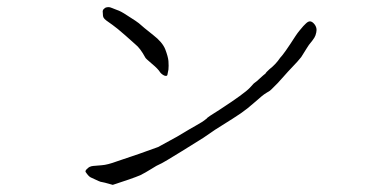

<svg xmlns="http://www.w3.org/2000/svg" viewBox="-20 -570 1040 538"><path d="M839 -434 824 -410Q817 -402 813 -397Q779 -361 776 -357Q757 -335 741 -320Q736 -315 732 -313Q728 -311 724 -308Q719 -306 692 -282Q673 -265 654 -252Q646 -246 582 -206Q557 -189 550 -184Q541 -178 489 -146Q437 -114 434 -113Q418 -106 403 -96Q387 -86 373 -79Q349 -69 296 -52Q268 -60 265 -60Q263 -59 234 -73Q228 -76 220 -88Q218 -91 223.5 -96.5Q229 -102 233 -103Q234 -104 241 -105Q254 -106 265 -107Q281 -108 308 -118Q312 -119 370 -139Q421 -157 423 -158L476 -187Q521 -214 527 -217Q549 -229 558 -237Q559 -238 559.5 -238Q560 -238 561 -240Q561 -241 596 -263Q665 -308 680 -324Q687 -332 691 -336Q692 -337 700 -343Q723 -364 724 -364Q725 -367 735 -376Q753 -390 765 -408Q776 -419 808 -469Q814 -478 819 -484Q832 -500 837 -504Q844 -511 850 -510Q856 -509 862 -501Q867 -494 867 -486Q867 -480 864 -471Q862 -465 855 -456Q844 -443 839 -434ZM359 -446Q356 -449 331.5 -470.5Q307 -492 295.5 -500Q284 -508 278 -512.5Q272 -517 270 -521Q268 -525 268 -535Q267 -540 270 -544Q275 -549 277 -549Q284 -551 290 -549Q298 -546 308 -542Q318 -539 336 -527Q366 -508 369 -505Q381 -494 409 -472Q435 -452 443 -432Q451 -411 452 -399Q453 -385 452 -375Q450 -365 449 -360Q448 -356 441 -358Q434 -361 429 -367Q423 -377 406 -391Q387 -407 387 -409Q373 -435 359 -446Z"/></svg>

Font: ToneOZ-Tsuipita-TC
Style: Tsuipita-TC
Weight: 400
Designer: :Jeffrey Xuan (Chih-Lin Hsuan)  :
Foundry: jeffreyx@gmail.com, cjkFonts.io
Version: Version 0.24071